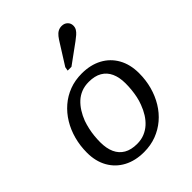

<svg xmlns="http://www.w3.org/2000/svg" viewBox="-231 -939 1076 1076"><g transform="rotate(-45 307.0 -401.5)"><path d="M450 -188Q459 -211 464 -235Q469 -259 471.5 -284Q474 -309 474 -334Q474 -382 458.5 -416Q443 -450 412 -468Q381 -486 334 -486Q301 -486 274.5 -475.5Q248 -465 227.5 -446Q207 -427 191 -401.5Q175 -376 164 -347Q156 -324 150.5 -299.5Q145 -275 142.5 -250Q140 -225 140 -201Q140 -152 155.5 -118Q171 -84 202 -66Q233 -48 280 -48Q313 -48 339.5 -59Q366 -70 386.5 -88.5Q407 -107 423 -132.5Q439 -158 450 -188ZM46 -212Q46 -267 59.5 -317Q73 -367 98.5 -409Q124 -451 160 -482Q196 -513 241 -530Q286 -547 339 -547Q408 -547 459.5 -519.5Q511 -492 539.5 -441Q568 -390 568 -321Q568 -266 554.5 -216.5Q541 -167 515.5 -125Q490 -83 454 -52.5Q418 -22 373 -5Q328 12 275 12Q206 12 154.5 -15.5Q103 -43 74.5 -93.5Q46 -144 46 -212ZM372 -753Q384 -773 395 -787Q406 -801 419 -808Q432 -815 448 -815Q469 -815 482.5 -802Q496 -789 496 -770Q496 -755 489 -743.5Q482 -732 470 -721.5Q458 -711 443 -700L325 -614H295L299 -637Z"/></g></svg>

Font: Roboto Serif
Style: Italic
Weight: 400
Italic angle: -10°
Designer: Greg Gazdowicz
Foundry: Commercial Type
Version: Version 1.008